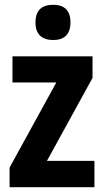

<svg xmlns="http://www.w3.org/2000/svg" viewBox="-20 -781 435 801"><path d="M202 -761C154 -761 128 -738 128 -687C128 -637 156 -614 202 -614C247 -614 274 -637 274 -687C274 -737 249 -761 202 -761ZM374 0V-110H176L366 -456V-546H32V-437H215L20 -82V0Z"/></svg>

Font: Noto Sans Sinhala Condensed
Style: Bold
Weight: 700
Width: 3
Designer: Jelle Bosma - Monotype Design Team
Foundry: Monotype Imaging Inc.
Version: Version 2.006